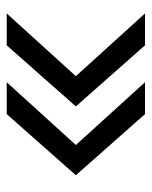

<svg xmlns="http://www.w3.org/2000/svg" viewBox="40 -560 452 572"><g transform="rotate(-90 266.0 -274.0)"><path d="M307 -480 120 -274 307 -68H212L30 -274L212 -480ZM512 -480 325 -274 512 -68H417L235 -274L417 -480Z"/></g></svg>

Font: Violet Sans
Style: Regular
Weight: 400
Designer: Calvin Waterman
Foundry: Violet Office
Version: Version 1.013